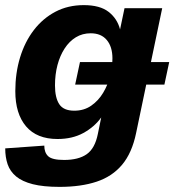

<svg xmlns="http://www.w3.org/2000/svg" viewBox="-24 -568 694 750"><path d="M269.6 -237.6 288.4 -325.6H637L618.2 -237.6ZM208.6 162Q145.2 162 104 151.5Q62.8 141 39.1 121.3Q15.4 101.6 5.9 74Q-3.6 46.4 -3.6 11.6L149 0.8Q149 28.2 164.5 42.5Q180 56.8 226.4 56.8Q282.8 56.8 314.9 34.2Q347 11.6 358.2 -44.8L371.4 -109.2Q344.6 -72 301.6 -48.5Q258.6 -25 200.8 -25Q119.8 -25 77.8 -74.4Q35.8 -123.8 35.8 -212Q35.8 -282.6 54.4 -343.6Q73 -404.6 108.1 -450.4Q143.2 -496.2 192.4 -522.1Q241.6 -548 303.2 -548Q366.4 -548 400.2 -521.7Q434 -495.4 445 -453.2L462.4 -536H609.6L507.6 -48Q491.6 29.2 453.2 75.2Q414.8 121.2 353.7 141.6Q292.6 162 208.6 162ZM266.2 -135.6Q304 -135.6 332.2 -155.1Q360.4 -174.6 378.9 -205.5Q397.4 -236.4 406.3 -271.8Q415.2 -307.2 415.2 -340Q415.2 -385.2 393.2 -411.6Q371.2 -438 330.4 -438Q298 -438 272.4 -422.4Q246.8 -406.8 228.5 -378.7Q210.2 -350.6 200.5 -313.9Q190.8 -277.2 190.8 -234.4Q190.8 -186.4 207.5 -161Q224.2 -135.6 266.2 -135.6Z"/></svg>

Font: Geist
Style: Italic
Weight: 400
Italic angle: -12°
Designer: Basement.studio, Andrés Briganti, Mateo Zaragoza
Foundry: Basement.studio, Vercel, Andrés Briganti, Guido Ferreyra, Mateo Zaragoza
Version: Version 1.500